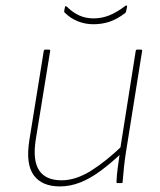

<svg xmlns="http://www.w3.org/2000/svg" viewBox="-20 -657 575 689"><path d="M195 12Q131 12 101.5 -27.5Q72 -67 85 -152L137 -474Q138 -479 143 -479H155Q161 -479 160 -474L108 -154Q97 -81 120.5 -45.5Q144 -10 201 -10Q252 -10 307 -44.5Q362 -79 423 -138L419 -110Q380 -73 342.5 -45Q305 -17 268.5 -2.5Q232 12 195 12ZM401 0Q398 0 398 -4Q399 -29 402.5 -55Q406 -81 410 -108L411 -120L467 -474Q468 -479 472 -479H485Q491 -479 490 -474L432 -111Q428 -86 425 -58Q422 -30 420 -4Q420 0 416 0ZM315 -570Q286 -570 259.5 -580.5Q233 -591 213 -611Q211 -612 210.5 -614.5Q210 -617 211 -621L213 -631Q214 -635 215.5 -635Q217 -635 220 -633Q241 -612 264.5 -601.5Q288 -591 316 -591Q345 -591 372.5 -602Q400 -613 430 -636Q432 -638 434.5 -637Q437 -636 436 -633L433 -618Q432 -614 431.5 -613Q431 -612 429 -610Q400 -588 373 -579Q346 -570 315 -570Z"/></svg>

Font: Sofia Sans Thin
Style: Italic
Weight: 250
Italic angle: -9°
Version: Version 4.100-B